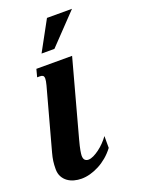

<svg xmlns="http://www.w3.org/2000/svg" viewBox="-139 -780 634 856"><g transform="rotate(-20 177.5 -352.5)"><path d="M90.8 -433.6Q96.2 -454.1 96.2 -463.9Q96.2 -474.6 91.3 -478.3Q86.4 -481.9 77.6 -481.9H64L73.7 -518.6H243.2L145 -157.2Q136.7 -126.5 133.8 -109.6Q130.9 -92.8 130.9 -85.9Q130.9 -71.3 137.2 -64.9Q143.6 -58.6 153.8 -58.6Q165 -58.6 178.7 -65.2Q192.4 -71.8 206.5 -82.3Q220.7 -92.8 233.6 -106.2Q246.6 -119.6 256.3 -133.3V-77.1Q240.2 -55.7 220.7 -39.3Q201.2 -22.9 180.2 -12Q159.2 -1 137.7 4.9Q116.2 10.7 96.2 10.7Q78.6 10.7 61.5 6.1Q44.4 1.5 31 -8.3Q17.6 -18.1 9.5 -33.2Q1.5 -48.3 1.5 -68.8Q1.5 -89.8 3.9 -106.9Q6.3 -124 11.7 -143.6ZM195.8 -715.8H314.5L179.7 -574.7H118.7Z"/></g></svg>

Font: Arian AMU Serif
Style: Bold Italic
Weight: 700
Italic angle: -15°
Designer: Ruben Hakobyan (Tarumian)
Foundry: Ruben Hakobyan (Tarumian)
Version: Version 1.002